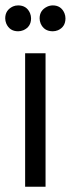

<svg xmlns="http://www.w3.org/2000/svg" viewBox="-48 -705 268 725"><path d="M-28.3 -635.7Q-28.3 -667 1 -680.7Q9.8 -684.6 20.5 -684.6Q52.7 -684.6 65.4 -655.3Q69.3 -645.5 69.3 -635.7Q69.3 -603.5 40 -590.8Q30.3 -586.9 20.5 -586.9Q-11.7 -586.9 -24.4 -616.2Q-28.3 -626 -28.3 -635.7ZM101.6 -635.7Q101.6 -666 129.9 -679.7Q140.6 -684.6 151.4 -684.6Q182.6 -684.6 195.3 -655.3Q199.2 -645.5 199.2 -635.7Q199.2 -603.5 170.9 -590.8Q161.1 -586.9 151.4 -586.9Q118.2 -586.9 105.5 -616.2Q101.6 -626 101.6 -635.7ZM46.9 0V-503.9H124V0Z"/></svg>

Font: Post No Bills Jaffna SemiBold
Style: Regular
Weight: 600
Designer: Kosala Senevirathne, Siva Puranthara, Lasantha Premarathna, Tharique Azeez
Foundry: Mooniak
Version: Version 1.220 ; ttfautohint (v1.6)